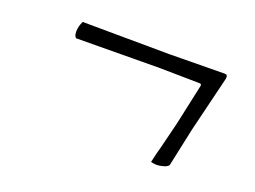

<svg xmlns="http://www.w3.org/2000/svg" viewBox="-63 -480 782 589"><g transform="rotate(20 328.0 -185.0)"><path d="M465 -20Q468 -34 473 -54Q478 -71 484 -96.5Q490 -122 499 -157L528 -291Q529 -298 523 -298L392 -300L119 -298Q114 -303 113 -310.5Q112 -318 113 -326Q114 -334 116.5 -341Q119 -348 121 -352L405 -350L586 -352Q596 -352 593 -337L549 -156L522 -30Q516 -24 507.5 -21.5Q499 -19 491 -18Q483 -17 476 -18Q469 -19 465 -20Z"/></g></svg>

Font: Lusitana
Style: Italic
Weight: 400
Italic angle: -12°
Designer: Ana Paula Megda
Foundry: Ana Paula Megda
Version: Version 1.000; ttfautohint (v1.1) -l 8 -r 50 -G 200 -x 14 -D